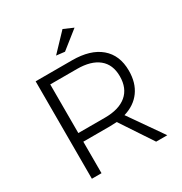

<svg xmlns="http://www.w3.org/2000/svg" viewBox="-203 -1045 1129 1193"><g transform="rotate(-30 361.5 -448.5)"><path d="M571 0 420 -228Q388 -226 371 -226H179V0H110V-699H371Q502 -699 573.5 -638.5Q645 -578 645 -467Q645 -380 603 -322Q561 -264 483 -241L651 0ZM371 -288Q471 -288 525 -333.5Q579 -379 579 -465Q579 -549 525 -593Q471 -637 371 -637H179V-288ZM417 -897 486 -867 360 -767 300 -774Z"/></g></svg>

Font: Gontserrat Light
Style: Regular
Weight: 300
Designer: Julieta Ulanovsky
Foundry: Julieta Ulanovsky
Version: Version 6.001